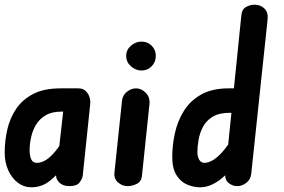

<svg xmlns="http://www.w3.org/2000/svg" viewBox="-25 -792 1209 817"><path d="M108 5Q77 5 51.5 -14Q26 -33 10.5 -66.5Q-5 -100 -5 -143Q-5 -192 6 -240.5Q17 -289 43.5 -328.5Q70 -368 116 -392Q162 -416 232 -416H279L268 -317H236Q195 -317 168.5 -301Q142 -285 127.5 -260Q113 -235 107 -206.5Q101 -178 101 -154Q101 -129 108 -114Q115 -99 131 -99Q151 -99 171 -111.5Q191 -124 211.5 -149.5Q232 -175 255 -214L244 -80Q221 -50 187 -22.5Q153 5 108 5ZM270 0Q242 0 226.5 -16Q211 -32 214 -52L255 -416H310Q333 -416 347 -396.5Q361 -377 359 -350L327 -44Q325 -31 313.5 -15.5Q302 0 270 0Z M518 0Q495 0 477 -16Q459 -32 462 -58L494 -362Q496 -386 514.5 -401Q533 -416 554 -416Q577 -416 595.5 -397Q614 -378 611 -349L579 -44Q577 -20 557.5 -10Q538 0 518 0ZM577 -492Q552 -492 532 -510Q512 -528 512 -554Q512 -580 532 -597.5Q552 -615 577 -615Q603 -615 620.5 -597.5Q638 -580 638 -554Q638 -528 620.5 -510Q603 -492 577 -492Z M984 0Q964 0 947 -14Q930 -28 934 -59L1002 -727Q1004 -752 1021.5 -762Q1039 -772 1058 -772Q1083 -772 1099.5 -756.5Q1116 -741 1114 -712L1044 -52Q1041 -27 1022.5 -13.5Q1004 0 984 0ZM708 -124Q708 -175 719.5 -226.5Q731 -278 758 -321Q785 -364 831.5 -390Q878 -416 947 -416H995L984 -312H952Q907 -312 879.5 -295Q852 -278 838.5 -252Q825 -226 820 -197.5Q815 -169 815 -145Q815 -126 822.5 -112.5Q830 -99 846 -99Q859 -99 877.5 -108.5Q896 -118 919.5 -143.5Q943 -169 972 -217L959 -75Q943 -54 921.5 -35.5Q900 -17 875.5 -6Q851 5 827 5Q799 5 771.5 -6.5Q744 -18 726 -46.5Q708 -75 708 -124Z"/></svg>

Font: Edu NSW ACT Foundation
Style: Bold
Weight: 700
Version: Version 1.003